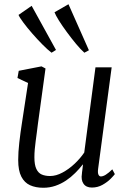

<svg xmlns="http://www.w3.org/2000/svg" viewBox="-20 -877 613 907"><path d="M184.5 10Q148.5 10 122 -2Q95.5 -14 80.8 -42.5Q66 -71 66 -121Q66 -138.5 67.2 -159.5Q68.5 -180.5 71.2 -204Q74 -227.5 77 -251Q80 -274.5 83.5 -295L112.5 -485L62.5 -508.5L68.5 -542.5L176 -563.5L195 -553.5L159 -291Q156.5 -270 153.8 -249.8Q151 -229.5 148.5 -210Q146 -190.5 144.2 -171.5Q142.5 -152.5 142.5 -134Q142.5 -98 151.8 -78.8Q161 -59.5 177.5 -52.5Q194 -45.5 216.5 -45.5Q245 -45.5 275.2 -61.8Q305.5 -78 332.5 -103.5Q359.5 -129 378 -156.5L431 -559H507.5L443.5 -79.5Q441 -61 445 -52.2Q449 -43.5 456.5 -43.5Q466.5 -43.5 479.5 -51.5Q492.5 -59.5 510.5 -77L522.5 -54.5Q518 -48 502.8 -32.5Q487.5 -17 464.5 -4Q441.5 9 414 9Q387 9 374.5 -9Q362 -27 367 -56.5Q367 -58 367.5 -62.8Q368 -67.5 369 -74Q370 -80.5 370.5 -87Q371 -93.5 372 -99L371 -100Q355 -79.5 335.2 -59.8Q315.5 -40 292 -24.2Q268.5 -8.5 241.5 0.8Q214.5 10 184.5 10ZM223.5 -628Q205 -642 180.8 -666.5Q156.5 -691 132.5 -718.5Q108.5 -746 90.8 -769.8Q73 -793.5 67.5 -806.5L129.5 -849.5L244.5 -641ZM378.5 -628Q361 -643.5 339 -670Q317 -696.5 295.5 -725.8Q274 -755 258.2 -780.2Q242.5 -805.5 237.5 -819L303.5 -857L400 -639.5Z"/></svg>

Font: Merriweather 24pt Light
Style: Italic
Weight: 300
Italic angle: -7.8°
Version: Version 2.101